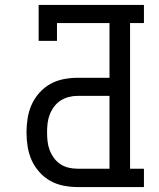

<svg xmlns="http://www.w3.org/2000/svg" viewBox="-20 -755 640 775"><path d="M293 0Q265 0 236.5 -5.5Q208 -11 183 -25Q158 -39 138.5 -61Q119 -83 107.5 -109Q96 -135 91.5 -163.5Q87 -192 87 -221Q87 -249 91.5 -277.5Q96 -306 107.5 -332Q119 -358 138.5 -380Q158 -402 183 -416Q208 -430 236.5 -435.5Q265 -441 293 -441H422V-662H210V-590H136V-735H561V-662H505V-74H561V0ZM293 -74H422V-368H293Q275 -368 257.5 -363.5Q240 -359 224.5 -349Q209 -339 198 -324Q187 -309 180.5 -292Q174 -275 172 -257Q170 -239 170 -221Q170 -202 172 -184Q174 -166 180.5 -149Q187 -132 198 -117Q209 -102 224.5 -92Q240 -82 257.5 -78Q275 -74 293 -74Z"/></svg>

Font: Iosevka HT Extended
Style: Regular
Weight: 400
Width: 7
Monospace: yes
Designer: Belleve Invis
Foundry: Belleve Invis
Version: Version 32.3.0; ttfautohint (v1.8.4)